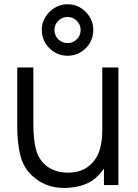

<svg xmlns="http://www.w3.org/2000/svg" viewBox="-20 -885 658 918"><path d="M180 -741.5Q179 -766 189.2 -788.5Q199.5 -811 216.8 -828.2Q234 -845.5 256.5 -855.2Q279 -865 303 -864.5Q354 -864.5 390 -828Q426 -791 426 -741.5Q426 -690.5 390 -654.5Q354 -618.5 303 -618.5Q253 -618.5 216.5 -654.5Q180 -690.5 180 -741.5ZM240.5 -741.5Q240.5 -715.5 258.5 -697Q277 -679 303 -679Q329 -679 347 -697Q365.5 -715.5 365.5 -741.5Q365.5 -767.5 347 -785.5Q329 -804 303 -804Q277 -804 258.5 -785.5Q240.5 -767.5 240.5 -741.5ZM546 -562.5V0H477V-79Q465.5 -62.5 450 -46Q423 -17.5 386 -3.5Q349 10.5 309.5 12.5Q305.5 13 300 13.2Q294.5 13.5 286.5 13.5Q206 13.5 150 -31.5Q97 -71 79 -135.5Q61.5 -200 62.5 -289.5V-562.5H139.5V-291.5Q139.5 -216 153 -167.5Q166.5 -119 205 -89.5Q247.5 -59.5 304 -59.5Q371 -59.5 410.5 -96Q451.5 -131.5 462.5 -192.5Q466 -207 467.5 -227.2Q469 -247.5 469 -273V-562.5Z"/></svg>

Font: Russisch Sans
Style: Regular
Weight: 400
Designer: Michael Sharanda (font) & Cristiano Sobral (main changes)
Foundry: Michael Sharanda
Version: Version 2.00;October 25, 2020;FontCreator 13.0.0.2681 64-bit